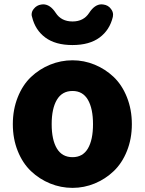

<svg xmlns="http://www.w3.org/2000/svg" viewBox="-20 -865 677 898"><path d="M319.3 13.7Q264.6 13.7 214.4 -6.8Q164.1 -27.3 125 -64.5Q85.9 -101.6 63 -158.7Q40 -215.8 40 -284.2Q40 -352.5 63 -410.2Q85.9 -467.8 125 -504.9Q164.1 -542 214.4 -562.5Q264.6 -583 319.3 -583Q373 -583 422.9 -562.5Q472.7 -542 511.7 -504.9Q550.8 -467.8 573.7 -410.2Q596.7 -352.5 596.7 -284.2Q596.7 -215.8 573.7 -158.7Q550.8 -101.6 511.7 -64.5Q472.7 -27.3 422.9 -6.8Q373 13.7 319.3 13.7ZM319.3 -129.9Q367.2 -129.9 391.1 -170.4Q415 -210.9 415 -284.2Q415 -357.4 391.1 -398.4Q367.2 -439.5 319.3 -439.5Q270.5 -439.5 246.1 -398.4Q221.7 -357.4 221.7 -284.2Q221.7 -210.9 246.1 -170.4Q270.5 -129.9 319.3 -129.9ZM129.9 -786.1Q127.9 -791 127.9 -796.9Q127.9 -811.5 137.7 -823.2Q151.4 -840.8 172.9 -843.8Q177.7 -844.7 181.6 -844.7Q214.8 -844.7 240.7 -804.7Q266.6 -764.6 319.3 -764.6Q371.1 -764.6 397 -804.7Q422.9 -844.7 455.1 -844.7Q460 -844.7 463.9 -843.8Q486.3 -840.8 499 -823.2Q508.8 -810.5 508.8 -796.9Q508.8 -791 507.8 -786.1Q493.2 -724.6 445.8 -689.5Q398.4 -654.3 318.8 -654.3Q239.3 -654.3 191.9 -689.5Q144.5 -724.6 129.9 -786.1Z"/></svg>

Font: Gen Jyuu GothicX Heavy
Style: Bold
Weight: 900
Designer: [Source Han Sans]
Ryoko NISHIZUKA  (kana & ideographs); Paul D. Hunt (Latin, Greek & Cyrillic); Wenlong ZHANG  (bopomofo
Version: Version 1.002.20150607